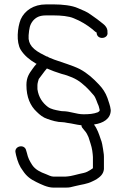

<svg xmlns="http://www.w3.org/2000/svg" viewBox="-20 -659 572 872"><path d="M265 -154C261 -154 256 -154.7 250 -156C231.2 -159.4 211.7 -163.2 198 -173C173.6 -191.3 155.3 -216.7 150 -254V-273C150 -280.3 154.4 -295.1 156 -300C161.9 -307.4 176.9 -327.9 183 -336L193 -348C213.3 -339 235.7 -330.9 258 -324C292.4 -315.4 326.1 -301.9 350 -282L364 -270C378.5 -257.6 393.5 -240.6 406 -226C415.9 -213.7 420.5 -193.1 428 -178C430.2 -171.3 431.3 -164.7 433 -158C432.3 -156.7 431.3 -155 430 -153L424 -149C404.7 -141.6 384.1 -140 359.5 -140C326 -140 298.6 -154 265 -154ZM468 -513V-520C466.7 -531.3 460 -541.7 448 -551C431.4 -564.6 411.4 -579.7 393 -592C376.6 -604.8 354.9 -613.3 334 -622C307.1 -634.4 262.4 -639 225 -639H189C132.3 -639 92 -610.7 74 -571C59.2 -534 52.8 -468.4 74 -433C90.6 -406.5 114.8 -387.3 142 -371C143.3 -371 144.7 -370.3 146 -369C139.9 -362.9 134.3 -355.3 128 -346.5C113 -325.7 100 -308.1 100 -273C100 -217.6 117.8 -177.8 147 -151C160.5 -137.5 176.1 -124.8 195 -119C214.4 -111.9 240.2 -104 265 -104C269 -104 275.7 -103 285 -101C310.9 -97.8 324.1 -92.9 350 -90C350 -84.7 352 -80 356 -76L364 -66C372 -58 377.8 -45.8 382 -36C387.2 -17.8 395.9 3.3 399 25L401 41C401.7 44.3 402 48.7 402 54V105C393.6 111.7 386.3 115.3 376 121C366.2 125.9 354.6 127.6 342 130.5C335 132.1 298.5 142 289 142C285.7 142.7 282 143 278 143H222C212.7 143 197.7 135.9 189 132C163.1 122.6 140.4 111.6 126 90C114 71.1 107.3 58.7 102 35L99 25C92.4 -7.9 41.5 4.2 51 36L53 46C60.4 75.5 68.2 96.1 85 118C100.9 141.9 119.8 155.7 145.5 168C165.6 177.7 195.4 193 222 193H278C296.9 193 300.6 191.3 322 186C352.5 178.4 374.5 177.2 399 165L417 156C433.6 145 449.7 132.9 452 109V53C452 45.7 451.3 38.7 450 32L448 18C446.7 7.3 442.3 -16.5 438 -25C429.8 -49.5 421.9 -73.9 407 -93C407.7 -93.7 408.3 -94 409 -94C446.7 -99.4 483 -118.1 483 -159C480.6 -180.8 473.6 -195.2 468 -214C459.1 -238.5 446.1 -257.5 429.5 -275C403.2 -302.9 378 -325.9 343 -345C307.8 -362.6 265.9 -373.8 227 -388L202 -398C199.3 -400.7 195.7 -402.3 191 -403C171.2 -412.9 151.8 -422.4 136 -436L125 -447L117 -459C113.7 -465.6 111.2 -472.5 110 -482V-499C112.8 -530.1 114.9 -546.1 130 -565C144.2 -581 160.5 -589 189 -589H225C255.4 -589 292.7 -585.9 315 -576C347 -563.2 374.5 -546.4 400 -526C404 -522.7 411.6 -514.7 419 -511V-508C422.2 -475.9 474.1 -482.3 468 -513Z"/></svg>

Font: HoneyBee
Style: Book
Weight: 300
Foundry: Cannot Into Space Fonts
Version: Version 0.89